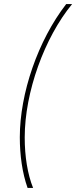

<svg xmlns="http://www.w3.org/2000/svg" viewBox="-20 -770 373 940"><path d="M115 150H142C115 83 101 -4 101 -97C101 -319 198 -586 333 -750H304C166 -572 77 -313 77 -98C77 -11 89 77 115 150Z"/></svg>

Font: Nacelle Thin
Style: Italic
Weight: 100
Italic angle: -12°
Designer: Sora Sagano
Foundry: Sora Sagano
Version: Version 1.000;FEAKit 1.0